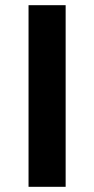

<svg xmlns="http://www.w3.org/2000/svg" viewBox="-20 -720 363 740"><path d="M90 -700H233V0H90Z"/></svg>

Font: Sarabun
Style: Bold
Weight: 700
Designer: Suppakit Chalermlarp | Katatrad Co.,Ltd.
Foundry: Cadson Demak Co.,Ltd.
Version: Version 1.000; ttfautohint (v1.6)